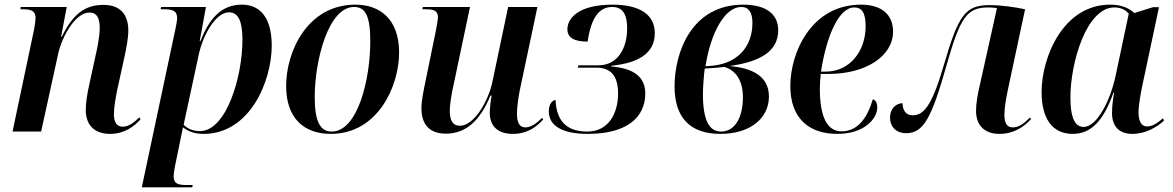

<svg xmlns="http://www.w3.org/2000/svg" viewBox="-20 -566 5048 826"><path d="M453 10C514 10 555 -20 585 -53L579 -61C559 -41 535 -21 508 -21C483 -21 470 -40 470 -74C470 -105 477 -141 484 -178L515 -319C523 -356 532 -401 532 -435C532 -495 505 -545 425 -545C347 -545 294 -507 246 -408H243L267 -536H69L68 -526H82C118 -526 133 -516 133 -488C133 -479 130 -459 127 -441L34 0H157L231 -338C246 -404 302 -512 365 -512C404 -512 409 -475 409 -445C409 -408 397 -352 391 -326L366 -211C354 -159 349 -122 349 -92C349 -30 385 10 453 10Z M734 -438 590 240H807L809 230H785C747 230 727 225 727 193C727 182 730 163 733 148L756 36C761 14 763 2 767 -18C790 -1 816 10 856 10C1056 10 1149 -218 1149 -370C1149 -490 1099 -546 1021 -546C929 -546 879 -482 842 -389H839L866 -536H673L671 -526H688C725 -526 742 -518 742 -488C742 -479 739 -461 734 -438ZM840 -2C806 -2 783 -16 770 -29L837 -340C853 -410 906 -513 965 -513C1008 -513 1023 -469 1023 -394C1023 -236 954 -2 840 -2Z M1403 10C1606 10 1697 -196 1697 -340C1697 -486 1612 -546 1509 -546C1303 -546 1211 -345 1211 -196C1211 -57 1288 10 1403 10ZM1407 0C1359 0 1334 -40 1334 -148C1334 -307 1393 -536 1503 -536C1553 -536 1573 -496 1573 -387C1573 -228 1520 0 1407 0Z M2186 10C2249 10 2288 -20 2317 -52L2312 -59C2289 -36 2265 -18 2240 -18C2215 -18 2204 -38 2204 -77C2204 -102 2210 -147 2216 -177L2292 -536H2166L2099 -217C2082 -131 2019 -25 1959 -25C1927 -25 1915 -48 1915 -91C1915 -116 1923 -166 1932 -204L2002 -536H1799L1797 -526H1813C1848 -526 1864 -519 1864 -491C1864 -480 1859 -455 1854 -428L1810 -214C1803 -179 1793 -133 1793 -100C1793 -41 1819 9 1898 9C1984 9 2045 -46 2090 -155H2095C2091 -136 2087 -97 2087 -81C2087 -32 2113 10 2186 10Z M2509 10C2669 10 2756 -55 2756 -164C2756 -233 2709 -272 2610 -280V-283C2725 -295 2797 -335 2797 -424C2797 -501 2735 -546 2615 -546C2471 -546 2421 -489 2421 -440C2421 -405 2448 -387 2508 -387C2523 -488 2556 -536 2614 -536C2664 -536 2678 -496 2678 -445C2678 -358 2638 -285 2554 -285H2468L2466 -275H2546C2607 -275 2639 -240 2639 -164C2639 -77 2597 0 2507 0C2414 0 2374 -49 2370 -136C2360 -136 2341 -122 2341 -87C2341 -26 2397 10 2509 10Z M3079 10C3210 10 3288 -59 3288 -151C3288 -243 3208 -274 3119 -282C3248 -300 3328 -344 3328 -436C3328 -507 3273 -546 3178 -546C2955 -546 2882 -341 2882 -194C2882 -60 2949 10 3079 10ZM3029 -282 3015 -281C3038 -427 3099 -536 3169 -536C3202 -536 3217 -511 3217 -468C3217 -362 3150 -288 3029 -282ZM3082 0C3033 0 3004 -44 3004 -163C3004 -188 3008 -245 3012 -271C3036 -272 3081 -276 3096 -278C3145 -264 3176 -220 3176 -148C3176 -58 3140 0 3082 0Z M3582 10C3699 10 3754 -56 3754 -103C3754 -125 3747 -135 3735 -139C3711 -58 3670 -1 3600 -1C3541 -1 3507 -59 3507 -185C3507 -201 3509 -234 3511 -248H3546C3704 -248 3822 -324 3822 -430C3822 -504 3772 -546 3684 -546C3469 -546 3380 -338 3380 -196C3380 -57 3460 10 3582 10ZM3533 -258H3512C3536 -413 3589 -534 3655 -534C3688 -534 3704 -511 3704 -453C3704 -345 3635 -258 3533 -258Z M4280 10C4342 10 4386 -21 4416 -54L4411 -60C4380 -30 4361 -18 4337 -18C4313 -18 4301 -35 4301 -72C4301 -101 4308 -142 4316 -180L4390 -526C4343 -536 4288 -544 4237 -544C4132 -544 4103 -500 4041 -288C3989 -108 3953 -70 3906 -70C3874 -70 3863 -96 3863 -122C3838 -122 3809 -102 3809 -59C3809 -23 3833 7 3879 7C3953 7 3988 -60 4050 -278C4111 -494 4140 -534 4232 -534C4246 -534 4257 -533 4269 -531L4197 -208C4185 -157 4179 -120 4179 -89C4179 -30 4212 10 4280 10Z M4595 10C4673 10 4727 -45 4770 -167H4773C4768 -137 4764 -113 4764 -80C4764 -20 4797 10 4851 10C4911 10 4957 -20 4988 -47L4983 -57C4960 -37 4938 -22 4915 -22C4891 -22 4878 -43 4878 -83C4878 -113 4888 -168 4894 -196L4966 -535H4940L4860 -510C4838 -530 4807 -546 4756 -546C4554 -546 4461 -320 4461 -170C4461 -60 4504 10 4595 10ZM4642 -20C4608 -20 4585 -52 4585 -147C4585 -296 4654 -534 4774 -534C4799 -534 4822 -525 4836 -507L4779 -238C4758 -139 4701 -20 4642 -20Z"/></svg>

Font: Noto Serif Display SemiCondensed SemiBold
Style: Italic
Weight: 600
Width: 4
Italic angle: -12°
Designer: Monotype Design Team
Foundry: Monotype Imaging Inc.
Version: Version 2.009